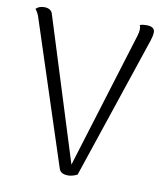

<svg xmlns="http://www.w3.org/2000/svg" viewBox="-81 -770 731 847"><g transform="rotate(10 284.5 -346.5)"><path d="M281 10Q247 10 240 -13L32 -649Q29 -660 23.5 -671Q18 -682 12 -689Q18 -695 27 -699Q36 -703 49 -703Q80 -703 87 -679L298 -6H277L476 -651Q478 -657 479.5 -665Q481 -673 481 -679Q481 -684 480.5 -689Q480 -694 477 -698Q484 -701 491 -702Q498 -703 507 -703Q526 -703 535.5 -696Q545 -689 544 -675Q544 -668 541.5 -657.5Q539 -647 536 -638L322 -1Q310 5 299.5 7.5Q289 10 281 10Z"/></g></svg>

Font: Arima Thin Light
Style: Regular
Weight: 300
Version: Version 1.100